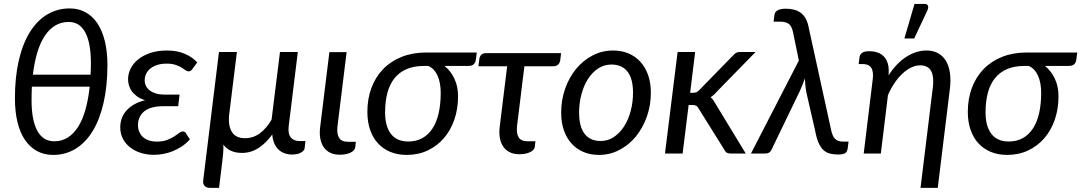

<svg xmlns="http://www.w3.org/2000/svg" viewBox="-20 -766 5395 958"><path d="M328 -724Q371.5 -724 406.5 -705Q441.5 -686 465.8 -649.8Q490 -613.5 503 -561.2Q516 -509 516 -442.5Q516 -335.5 496.5 -251.8Q477 -168 441.5 -110.5Q406 -53 356 -23Q306 7 245.5 7Q200.5 7 165.2 -12Q130 -31 105.2 -67Q80.5 -103 67.5 -155.5Q54.5 -208 54.5 -275Q54.5 -382 74 -465.5Q93.5 -549 129.5 -606.5Q165.5 -664 216 -694Q266.5 -724 328 -724ZM251 -61Q287.5 -61 317.2 -79.2Q347 -97.5 369.2 -132.2Q391.5 -167 406 -217.8Q420.5 -268.5 427.5 -333.5H139Q137.5 -300.5 137.5 -265.5Q137.5 -166 166.2 -113.5Q195 -61 251 -61ZM323 -656.5Q285.5 -656.5 255.8 -638.8Q226 -621 203.5 -587.2Q181 -553.5 166.2 -504.5Q151.5 -455.5 144 -393.5H432Q433.5 -421 433.5 -451.5Q433.5 -552 405.5 -604.2Q377.5 -656.5 323 -656.5Z M941 -423Q935 -414.5 930.2 -412.2Q925.5 -410 919 -410Q913 -410 905.2 -416Q897.5 -422 885.5 -429.2Q873.5 -436.5 855.5 -442.5Q837.5 -448.5 811 -448.5Q784 -448.5 763.8 -441.8Q743.5 -435 729.8 -423.8Q716 -412.5 709 -397.2Q702 -382 702 -365.5Q702 -350.5 708.5 -337.2Q715 -324 727.5 -314.5Q740 -305 758.2 -299.5Q776.5 -294 800 -294H876L869 -236H793Q761.5 -236 738 -229.2Q714.5 -222.5 699.2 -210Q684 -197.5 676.2 -180Q668.5 -162.5 668.5 -141Q668.5 -123.5 674.8 -108.5Q681 -93.5 693 -82.5Q705 -71.5 722.5 -65.5Q740 -59.5 762.5 -59.5Q792.5 -59.5 813.2 -67.5Q834 -75.5 848.5 -84.8Q863 -94 873 -102Q883 -110 891.5 -110Q902 -110 907 -102L927.5 -70.5Q909.5 -50.5 887.8 -36Q866 -21.5 842.8 -12Q819.5 -2.5 795.5 2Q771.5 6.5 749 6.5Q713.5 6.5 682.5 -3.2Q651.5 -13 628.8 -31Q606 -49 593 -74.2Q580 -99.5 580 -130.5Q580 -154.5 587.8 -175.8Q595.5 -197 611 -214.5Q626.5 -232 649.8 -245.2Q673 -258.5 704 -266Q680 -273.5 663.8 -285.2Q647.5 -297 637.5 -311Q627.5 -325 623.2 -340.5Q619 -356 619 -371Q619 -398 631.8 -423.8Q644.5 -449.5 669.2 -469.5Q694 -489.5 730 -501.8Q766 -514 812.5 -514Q864 -514 902.2 -497.5Q940.5 -481 964 -454.5Z M1162 -506.5 1122.5 -186Q1119 -134.5 1138.5 -105.5Q1158 -76.5 1202.5 -76.5Q1243.5 -76.5 1276.5 -100.8Q1309.5 -125 1335 -169L1377 -506.5H1466L1420.5 -137Q1416 -98 1431.2 -80Q1446.5 -62 1476 -62H1504L1500 -26Q1498.5 -14.5 1482 -4.8Q1465.5 5 1437 5Q1417.5 5 1400.5 -1Q1383.5 -7 1370.2 -19.2Q1357 -31.5 1348.8 -50.2Q1340.5 -69 1338.5 -95Q1306.5 -51 1269 -27Q1231.5 -3 1188 -3Q1124.5 -3 1094.5 -44.5Q1095 -25 1093.8 -5.2Q1092.5 14.5 1090 32L1073 171.5H1029Q1010 171.5 1000.8 161.5Q991.5 151.5 994 133.5L1072.5 -506.5Z M1623.5 -506H1709.5L1664 -137Q1659.5 -98.5 1671.8 -78.5Q1684 -58.5 1717 -58.5H1755.5L1752.5 -31.5Q1751.5 -22.5 1744.8 -15.5Q1738 -8.5 1727.8 -3.8Q1717.5 1 1704 3.5Q1690.5 6 1676 6Q1647.5 6 1627.2 -4Q1607 -14 1594.8 -32.2Q1582.5 -50.5 1578 -76Q1573.5 -101.5 1577.5 -132.5Z M2198 -437Q2229 -412 2247.2 -373.5Q2265.5 -335 2265.5 -285.5Q2265.5 -222.5 2247 -169Q2228.5 -115.5 2194.8 -76.5Q2161 -37.5 2113.8 -15.2Q2066.5 7 2009.5 7Q1964.5 7 1928 -8Q1891.5 -23 1866 -50.8Q1840.5 -78.5 1826.8 -118.2Q1813 -158 1813 -207.5Q1813 -273.5 1833.5 -328Q1854 -382.5 1892.2 -421.8Q1930.5 -461 1984.8 -482.5Q2039 -504 2106.5 -504H2359L2354 -466.5Q2352.5 -454 2343.8 -445.5Q2335 -437 2316.5 -437ZM2179 -303Q2179 -326.5 2175.2 -348.2Q2171.5 -370 2163.5 -387.8Q2155.5 -405.5 2143.8 -418.2Q2132 -431 2116 -437H2096Q2045 -437 2008.2 -421Q1971.5 -405 1947.8 -375Q1924 -345 1912.8 -302Q1901.5 -259 1901.5 -205.5Q1901.5 -135.5 1930.8 -97.8Q1960 -60 2017 -60Q2057 -60 2087.2 -76.8Q2117.5 -93.5 2138 -125Q2158.5 -156.5 2168.8 -201.5Q2179 -246.5 2179 -303Z M2372 -473Q2373.5 -484.5 2381.8 -492.8Q2390 -501 2404.5 -501H2779.5L2775.5 -466.5Q2773.5 -452 2764.8 -443.8Q2756 -435.5 2741.5 -435.5H2596.5L2560 -139.5Q2555.5 -100.5 2567.8 -80.8Q2580 -61 2613 -61H2651.5L2648.5 -34Q2647.5 -25 2640.8 -18Q2634 -11 2623.5 -6.2Q2613 -1.5 2599.8 1Q2586.5 3.5 2572 3.5Q2543.5 3.5 2523.2 -6.5Q2503 -16.5 2490.8 -34.8Q2478.5 -53 2474 -78.2Q2469.5 -103.5 2473.5 -134.5L2510.5 -435.5H2367Z M2977 -62.5Q3013.5 -62.5 3043.2 -82.5Q3073 -102.5 3094.2 -135.8Q3115.5 -169 3127 -212.5Q3138.5 -256 3138.5 -303.5Q3138.5 -373.5 3110.8 -408.8Q3083 -444 3031 -444Q2994 -444 2964.2 -424.2Q2934.5 -404.5 2913.5 -371.5Q2892.5 -338.5 2881 -295Q2869.5 -251.5 2869.5 -204Q2869.5 -134 2897 -98.2Q2924.5 -62.5 2977 -62.5ZM2968.5 7Q2927 7 2892.5 -7.2Q2858 -21.5 2833 -48.5Q2808 -75.5 2794 -114.5Q2780 -153.5 2780 -203.5Q2780 -267.5 2800 -324Q2820 -380.5 2855 -422.8Q2890 -465 2937.2 -489.5Q2984.5 -514 3039 -514Q3080.5 -514 3115 -499.8Q3149.5 -485.5 3174.5 -458.5Q3199.5 -431.5 3213.5 -392.5Q3227.5 -353.5 3227.5 -304Q3227.5 -240.5 3207.5 -184Q3187.5 -127.5 3152.8 -85Q3118 -42.5 3070.5 -17.8Q3023 7 2968.5 7Z M3298 0ZM3448.5 -506.5 3423.5 -303H3438.5Q3447 -303 3454 -305.5Q3461 -308 3469.5 -317L3637 -488.5Q3644 -497 3652 -501.8Q3660 -506.5 3671.5 -506.5H3750L3556 -308Q3541.5 -290.5 3525.5 -281Q3533 -275 3538.5 -267.2Q3544 -259.5 3549 -250L3701 0H3625Q3614 0 3606.8 -3.8Q3599.5 -7.5 3595 -17.5L3465.5 -225Q3459.5 -235.5 3453 -238.8Q3446.5 -242 3432.5 -242H3416L3386 0H3298L3361 -506.5Z M3966 -464 3937 -604.5Q3934 -619 3929.2 -629.2Q3924.5 -639.5 3917 -645.8Q3909.5 -652 3898 -655Q3886.5 -658 3869.5 -658H3840L3844 -690.5Q3844.5 -697 3847.8 -702.8Q3851 -708.5 3857.5 -713Q3864 -717.5 3874.5 -720Q3885 -722.5 3901 -722.5Q3920.5 -722.5 3938.5 -718.5Q3956.5 -714.5 3971.2 -705Q3986 -695.5 3996.8 -679Q4007.5 -662.5 4013 -638L4127.5 -115Q4134 -85.5 4147.2 -72.5Q4160.5 -59.5 4187.5 -59.5H4214L4209.5 -25Q4207 -6.5 4195.5 -0.8Q4184 5 4163 5Q4140 5 4121.8 0.5Q4103.5 -4 4089.2 -16.8Q4075 -29.5 4064.5 -53Q4054 -76.5 4047 -115L4003.5 -304.5Q3999.5 -328 3998 -344.5Q3996.5 -361 3996 -375Q3991.5 -361 3985.2 -345.8Q3979 -330.5 3971.5 -313L3829 -18Q3825.5 -10 3818.2 -5Q3811 0 3798 0H3727Z M4264.5 0ZM4659 171.5H4573L4633.5 -322.5H4634Q4641.5 -382.5 4626.2 -411.2Q4611 -440 4570.5 -440Q4549.5 -440 4527.2 -429.5Q4505 -419 4484 -399.8Q4463 -380.5 4444.2 -353Q4425.5 -325.5 4410.5 -291.5L4375 0H4289.5L4334.5 -370Q4339.5 -409.5 4327 -428Q4314.5 -446.5 4284.5 -446.5H4264.5L4268.5 -480Q4270 -493 4281 -501.8Q4292 -510.5 4317.5 -510.5Q4341 -510.5 4360 -503.5Q4379 -496.5 4392 -482Q4405 -467.5 4410.8 -444.8Q4416.5 -422 4413.5 -390Q4453 -451 4502.2 -482.5Q4551.5 -514 4603 -514Q4635 -514 4659.2 -501.2Q4683.5 -488.5 4698.8 -464Q4714 -439.5 4719.5 -403.8Q4725 -368 4719.5 -322.5ZM4492.5 -574 4543 -746.5H4594Q4606.5 -746.5 4610 -737.8Q4613.5 -729 4607.5 -714.5L4541.5 -574Z M5194 -437Q5225 -412 5243.2 -373.5Q5261.5 -335 5261.5 -285.5Q5261.5 -222.5 5243 -169Q5224.5 -115.5 5190.8 -76.5Q5157 -37.5 5109.8 -15.2Q5062.5 7 5005.5 7Q4960.5 7 4924 -8Q4887.5 -23 4862 -50.8Q4836.5 -78.5 4822.8 -118.2Q4809 -158 4809 -207.5Q4809 -273.5 4829.5 -328Q4850 -382.5 4888.2 -421.8Q4926.5 -461 4980.8 -482.5Q5035 -504 5102.5 -504H5355L5350 -466.5Q5348.5 -454 5339.8 -445.5Q5331 -437 5312.5 -437ZM5175 -303Q5175 -326.5 5171.2 -348.2Q5167.5 -370 5159.5 -387.8Q5151.5 -405.5 5139.8 -418.2Q5128 -431 5112 -437H5092Q5041 -437 5004.2 -421Q4967.5 -405 4943.8 -375Q4920 -345 4908.8 -302Q4897.5 -259 4897.5 -205.5Q4897.5 -135.5 4926.8 -97.8Q4956 -60 5013 -60Q5053 -60 5083.2 -76.8Q5113.5 -93.5 5134 -125Q5154.5 -156.5 5164.8 -201.5Q5175 -246.5 5175 -303Z"/></svg>

Font: Lato
Style: Italic
Weight: 400
Italic angle: -7°
Designer: Lukasz Dziedzic
Foundry: tyPoland Lukasz Dziedzic
Version: Version 2.007; 2014-02-27